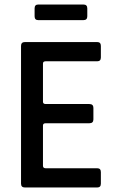

<svg xmlns="http://www.w3.org/2000/svg" viewBox="-20 -829 520 849"><path d="M349 -740H149Q133 -740 133 -757V-792Q133 -809 149 -809H349Q366 -809 366 -792V-757Q366 -740 349 -740ZM410 0H90Q73 0 73 -17V-626Q73 -643 90 -643H410Q426 -643 426 -626V-575Q426 -558 410 -558H182Q170 -558 170 -548V-379Q170 -369 182 -369H375Q393 -369 393 -352V-301Q393 -284 375 -284H182Q170 -284 170 -274V-96Q170 -85 182 -85H410Q426 -85 426 -68V-17Q426 0 410 0Z"/></svg>

Font: Rajdhani SemiBold
Style: Regular
Weight: 600
Designer: Satya Rajpurohit, Jyotish Sonowal
Foundry: Indian Type Foundry
Version: Version 1.201 February 1, 2022